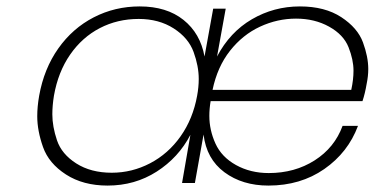

<svg xmlns="http://www.w3.org/2000/svg" viewBox="-20 -570 1167 598"><path d="M1122 -309Q1117 -279 1109 -255H636Q632 -231 632 -209Q632 -165 651 -123Q670 -81 715 -56Q760 -31 817 -31Q898 -31 960 -70.5Q1022 -110 1047 -178H1095Q1064 -95 990 -43.5Q916 8 816 8Q735 8 679 -33.5Q623 -75 614 -151L587 0H547L573 -150Q536 -79 468 -35.5Q400 8 315 8Q239 8 185.5 -26.5Q132 -61 114 -112Q96 -163 96 -208Q96 -238 102 -272Q117 -356 161.5 -419Q206 -482 272 -516Q338 -550 415 -550Q499 -550 551.5 -508Q604 -466 617 -394L644 -543H683L656 -394Q696 -470 764.5 -510Q833 -550 914 -550Q992 -550 1043 -516.5Q1094 -483 1110.5 -438Q1127 -393 1127 -355Q1127 -333 1122 -309ZM1074 -290Q1081 -322 1081 -350Q1081 -384 1065.5 -423Q1050 -462 1005 -487Q960 -512 902 -512Q844 -512 790 -487Q736 -462 696.5 -412Q657 -362 642 -290ZM328 -32Q391 -32 447.5 -61.5Q504 -91 542.5 -145.5Q581 -200 594 -272Q599 -299 599 -324Q599 -364 583 -408Q567 -452 521 -481.5Q475 -511 412 -511Q346 -511 291 -482.5Q236 -454 198.5 -400Q161 -346 148 -272Q143 -241 143 -214Q143 -176 157.5 -133Q172 -90 217.5 -61Q263 -32 328 -32Z"/></svg>

Font: Fz Poppins ExtLt
Style: Italic
Weight: 200
Italic angle: -10°
Designer: Ninad Kale (Devanagari), Jonny Pinhorn (Latin)
Foundry: Indian Type Foundry
Version: Vit hóa bi Vntype.Com & FontZin.Com